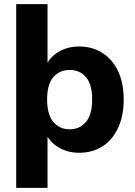

<svg xmlns="http://www.w3.org/2000/svg" viewBox="-20 -725 650 925"><path d="M58 180V-705H209V-394H196Q211 -442 256.5 -471.5Q302 -501 361 -501Q425 -501 473.5 -470Q522 -439 549 -382Q576 -325 576 -246Q576 -167 549 -109Q522 -51 474 -20Q426 11 361 11Q303 11 258 -17.5Q213 -46 197 -92H209V180ZM316 -102Q364 -102 394 -137.5Q424 -173 424 -246Q424 -319 394 -353.5Q364 -388 316 -388Q267 -388 237 -353.5Q207 -319 207 -246Q207 -173 237 -137.5Q267 -102 316 -102Z"/></svg>

Font: Nunito Sans 12pt ExtraBold
Style: Regular
Weight: 800
Designer: Vernon Adams
Foundry: Vernon Adams
Version: Version 3.101;gftools[0.9.27]